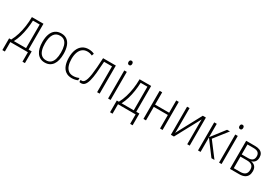

<svg xmlns="http://www.w3.org/2000/svg" viewBox="54 -1847 4497 3143"><g transform="rotate(30 2303.0 -275.5)"><path d="M380.4 -530.8V-43H439.5V178.7H392.6V0H60.1V178.7H12.7V-43H51.8Q88.9 -110.8 112.8 -189.7Q136.7 -268.6 148.9 -355Q161.1 -441.4 161.6 -530.8ZM333 -489.3H205.6Q202.6 -409.2 190.7 -330.1Q178.7 -251 157 -178Q135.3 -105 102.5 -43H333Z M913.1 -266.1Q913.1 -201.7 900.6 -150.6Q888.2 -99.6 863 -64Q837.9 -28.3 800.5 -9.3Q763.2 9.8 712.9 9.8Q664.6 9.8 627.4 -9.3Q590.3 -28.3 564.7 -64.2Q539.1 -100.1 526.1 -151.1Q513.2 -202.1 513.2 -266.6Q513.2 -354 536.4 -415.3Q559.6 -476.6 604.7 -508.8Q649.9 -541 715.3 -541Q782.2 -541 826.2 -507.3Q870.1 -473.6 891.6 -411.9Q913.1 -350.1 913.1 -266.1ZM562 -266.6Q562 -193.4 578.4 -141.1Q594.7 -88.9 628.4 -61Q662.1 -33.2 713.9 -33.2Q765.6 -33.2 799.1 -60.3Q832.5 -87.4 848.4 -139.9Q864.3 -192.4 864.3 -266.6Q864.3 -336.9 849.4 -388.9Q834.5 -440.9 801.5 -469.5Q768.6 -498 714.8 -498Q637.7 -498 599.9 -437.7Q562 -377.4 562 -266.6Z M1223.1 9.8Q1154.8 9.8 1108.6 -22.7Q1062.5 -55.2 1039.6 -116Q1016.6 -176.8 1016.6 -261.2Q1016.6 -350.1 1042.7 -412.6Q1068.8 -475.1 1117.2 -508.1Q1165.5 -541 1232.9 -541Q1264.2 -541 1290.8 -534.9Q1317.4 -528.8 1339.8 -517.6L1325.2 -476.1Q1303.7 -486.8 1280.3 -492.2Q1256.8 -497.6 1233.9 -497.6Q1180.7 -497.6 1143.1 -470Q1105.5 -442.4 1085.4 -389.6Q1065.4 -336.9 1065.4 -261.7Q1065.4 -193.4 1082.5 -142.1Q1099.6 -90.8 1135 -62Q1170.4 -33.2 1225.6 -33.2Q1254.9 -33.2 1282.7 -39.8Q1310.5 -46.4 1335 -57.1V-13.7Q1313 -3.4 1284.2 3.2Q1255.4 9.8 1223.1 9.8Z M1748.5 0H1700.7V-487.8H1550.8Q1543.9 -364.7 1534.7 -272Q1525.4 -179.2 1509 -117.9Q1492.7 -56.6 1466.1 -25.9Q1439.5 4.9 1397.9 4.9Q1387.7 4.9 1379.9 3.9Q1372.1 2.9 1366.2 0.5V-40Q1371.1 -38.6 1377 -37.8Q1382.8 -37.1 1391.1 -37.1Q1413.6 -37.1 1430.7 -56.6Q1447.8 -76.2 1460.4 -115.5Q1473.1 -154.8 1481.7 -213.9Q1490.2 -272.9 1496.3 -352.3Q1502.4 -431.6 1507.3 -530.8H1748.5Z M1955.6 -530.8V0H1908.2V-530.8ZM1933.1 -728.5Q1950.7 -728.5 1959.2 -716.8Q1967.8 -705.1 1967.8 -687Q1967.8 -668 1958.7 -656.7Q1949.7 -645.5 1932.6 -645.5Q1916 -645.5 1907 -656.7Q1897.9 -668 1897.9 -686.5Q1897.9 -705.1 1906.5 -716.8Q1915 -728.5 1933.1 -728.5Z M2416 -530.8V-43H2475.1V178.7H2428.2V0H2095.7V178.7H2048.3V-43H2087.4Q2124.5 -110.8 2148.4 -189.7Q2172.4 -268.6 2184.6 -355Q2196.8 -441.4 2197.3 -530.8ZM2368.7 -489.3H2241.2Q2238.3 -409.2 2226.3 -330.1Q2214.4 -251 2192.6 -178Q2170.9 -105 2138.2 -43H2368.7Z M2624.5 -530.8V-298.3H2890.1V-530.8H2938V0H2890.1V-255.9H2624.5V0H2576.2V-530.8Z M3142.1 -530.8V-158.2Q3142.1 -146.5 3141.8 -134.3Q3141.6 -122.1 3141.6 -109.6Q3141.6 -97.2 3140.9 -85.2Q3140.1 -73.2 3139.2 -61L3391.6 -530.8H3450.7V0H3404.3V-366.2Q3404.3 -382.8 3404.5 -400.4Q3404.8 -418 3405.3 -435.8Q3405.8 -453.6 3406.2 -469.7L3152.8 0H3095.2V-530.8Z M3851.1 -530.8H3905.3L3707.5 -278.8L3918.9 0H3861.8L3656.2 -274.9V0H3607.9V-530.8H3656.2V-278.8Z M4053.2 -530.8V0H4005.9V-530.8ZM4030.8 -728.5Q4048.3 -728.5 4056.9 -716.8Q4065.4 -705.1 4065.4 -687Q4065.4 -668 4056.4 -656.7Q4047.4 -645.5 4030.3 -645.5Q4013.7 -645.5 4004.6 -656.7Q3995.6 -668 3995.6 -686.5Q3995.6 -705.1 4004.2 -716.8Q4012.7 -728.5 4030.8 -728.5Z M4538.6 -401.9Q4538.6 -355.5 4517.1 -325.2Q4495.6 -294.9 4454.1 -283.7V-280.3Q4502 -272.5 4529.3 -240.5Q4556.6 -208.5 4556.6 -151.4Q4556.6 -105 4538.8 -71.3Q4521 -37.6 4483.4 -18.8Q4445.8 0 4386.7 0H4211.9V-530.8H4378.9Q4433.1 -530.8 4468.5 -515.9Q4503.9 -501 4521.2 -472.4Q4538.6 -443.8 4538.6 -401.9ZM4507.3 -153.3Q4507.3 -210.4 4475.8 -235.1Q4444.3 -259.8 4382.8 -259.8H4260.3V-41H4379.9Q4445.3 -41 4476.3 -68.6Q4507.3 -96.2 4507.3 -153.3ZM4489.7 -397.5Q4489.7 -441.4 4462.9 -465.3Q4436 -489.3 4374 -489.3H4260.3V-301.3H4380.4Q4437 -301.3 4463.4 -325.4Q4489.7 -349.6 4489.7 -397.5Z"/></g></svg>

Font: Open Sans SemiCondensed Light
Style: Regular
Weight: 300
Width: 4
Designer: Monotype Design Team
Foundry: Monotype Imaging Inc.
Version: Version 3.000